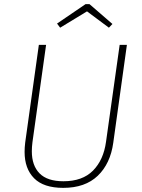

<svg xmlns="http://www.w3.org/2000/svg" viewBox="-20 -899 685 929"><path d="M528 -208Q514 -107 453 -48.5Q392 10 286 10Q191 10 145 -36.5Q99 -83 99 -164Q99 -186 102 -210L168 -682H203L137 -211Q134 -187 134 -167Q134 -98 171.5 -60Q209 -22 287 -22Q379 -22 430 -73.5Q481 -125 493 -213L559 -682H594ZM256 -785 394 -879H413L524 -783L507 -765L401 -844L271 -765Z"/></svg>

Font: FiraGO UltraLight
Style: Italic
Weight: 200
Italic angle: -8°
Designer: bBox Type GmbH
Foundry: bBox Type GmbH
Version: Version 1.001